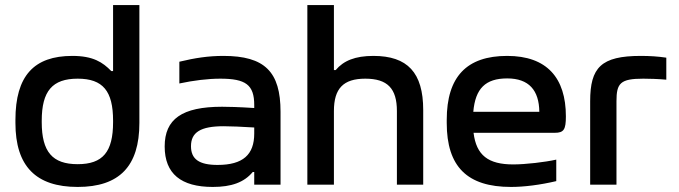

<svg xmlns="http://www.w3.org/2000/svg" viewBox="-20 -730 2684 759"><path d="M41 -256V-244C41 -73 122 9 287 9C452 9 531 -73 531 -244V-710H427V-449H420C386 -484 348 -509 266 -509C114 -509 41 -430 41 -256ZM145 -247V-253C145 -370 187 -419 287 -419C387 -419 427 -370 427 -253V-247C427 -130 387 -81 287 -81C187 -81 145 -130 145 -247Z M863 -509C804 -509 751 -501 689 -486V-400C745 -412 802 -419 851 -419C951 -419 985 -395 985 -315V-303C924 -307 882 -308 858 -308C699 -308 631 -259 631 -151C631 -43 696 9 821 9C895 9 945 -9 979 -50H985V0H1089V-288C1089 -446 1027 -509 863 -509ZM735 -152C735 -207 773 -231 864 -231C891 -231 938 -229 985 -226V-202C985 -119 941 -78 840 -78C767 -78 735 -101 735 -152Z M1195 -710V0H1300V-291C1300 -380 1337 -419 1424 -419C1512 -419 1549 -380 1549 -291V0H1653V-295C1653 -443 1591 -509 1456 -509C1384 -509 1338 -490 1307 -453H1300V-710Z M2217 -270C2217 -422 2142 -509 1985 -509C1825 -509 1746 -427 1746 -256V-244C1746 -71 1827 9 2000 9C2052 9 2115 1 2179 -14V-99C2135 -89 2057 -80 2009 -80C1910 -80 1863 -116 1852 -205H2173C2209 -205 2217 -218 2217 -270ZM1851 -288C1859 -380 1899 -420 1985 -420C2071 -420 2111 -373 2112 -288Z M2523 -419C2544 -419 2582 -418 2614 -415V-502C2581 -507 2548 -509 2513 -509C2356 -509 2313 -463 2313 -330V0H2417V-330C2417 -401 2432 -419 2523 -419Z"/></svg>

Font: LT Wave Text Medium
Style: Regular
Weight: 500
Designer: Daniel Lyons
Version: Version 2.5 (Glyphs App)